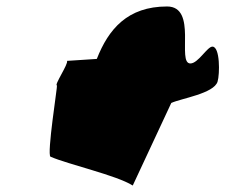

<svg xmlns="http://www.w3.org/2000/svg" viewBox="-20 -694 696 593"><path d="M156 -430C158 -430 124 -216 136 -210C191 -186 339 -153 390 -121L509 -376C539 -390 641 -405 652 -442C659 -465 660 -550 636 -550C620 -550 592 -498 568 -498C525 -498 591 -674 496 -674C374 -674 315 -604 279 -512L187 -506C192 -497 146 -430 156 -430Z"/></svg>

Font: Alpina
Style: Obl
Weight: 400
Version: Version 0.9